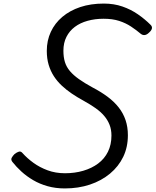

<svg xmlns="http://www.w3.org/2000/svg" viewBox="-20 -1035 871 1075"><path d="M343 20Q291 20 246.5 7.5Q202 -5 165.5 -26.5Q129 -48 100 -74.5Q71 -101 49 -129Q40 -141 45.5 -151.5Q51 -162 61 -172Q75 -183 86 -186Q97 -189 106 -178Q132 -149 167 -123.5Q202 -98 246.5 -81.5Q291 -65 344 -65Q399 -65 446.5 -79Q494 -93 529.5 -119.5Q565 -146 584.5 -185.5Q604 -225 604 -276Q604 -309 593.5 -336Q583 -363 563.5 -386Q544 -409 515 -429.5Q486 -450 448 -471Q413 -490 382 -511Q351 -532 325.5 -556Q300 -580 281.5 -608.5Q263 -637 252.5 -672Q242 -707 242 -750Q242 -808 264.5 -856.5Q287 -905 329 -940.5Q371 -976 429.5 -995.5Q488 -1015 561 -1015Q618 -1015 665.5 -998.5Q713 -982 752 -955Q791 -928 822 -897Q833 -887 830.5 -875.5Q828 -864 814 -852Q803 -841 791.5 -839Q780 -837 769 -845Q743 -867 713.5 -886.5Q684 -906 647 -918Q610 -930 560 -930Q512 -930 470.5 -918.5Q429 -907 399 -884.5Q369 -862 352 -828.5Q335 -795 335 -751Q335 -715 343.5 -687.5Q352 -660 371.5 -637Q391 -614 422 -592Q453 -570 497 -546Q545 -521 582 -493.5Q619 -466 644.5 -433.5Q670 -401 683 -362.5Q696 -324 696 -278Q696 -211 670 -157Q644 -103 596 -63Q548 -23 483.5 -1.5Q419 20 343 20Z"/></svg>

Font: Playwrite AU TAS
Style: Regular
Weight: 400
Designer: Veronika Burian, José Scaglione
Foundry: TypeTogether
Version: Version 1.002